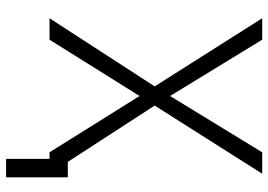

<svg xmlns="http://www.w3.org/2000/svg" viewBox="-144 -588 875 626"><g transform="rotate(90 293.0 -275.5)"><path d="M40 0 262.2 -342.8 40 -693.4H109.9L293.5 -393.1L477.1 -693.4H546.9L324.7 -342.8L508.3 -59.6H558.6V141.6H498.5V0H477.1L293.5 -293.5L109.9 0Z"/></g></svg>

Font: Caskaydia Cove Light
Style: Regular
Weight: 300
Monospace: yes
Designer: Aaron Bell
Foundry: Saja Typeworks
Version: Version 4.300; ttfautohint (v1.8.3)